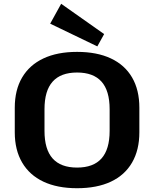

<svg xmlns="http://www.w3.org/2000/svg" viewBox="-20 -984 814 1014"><path d="M387 10Q283 10 209.5 -24.5Q136 -59 97 -125.5Q58 -192 58 -285V-415Q58 -509 97 -575Q136 -641 209.5 -675.5Q283 -710 387 -710Q492 -710 565.5 -675.5Q639 -641 677.5 -575Q716 -509 716 -415V-285Q716 -192 677.5 -125.5Q639 -59 565.5 -24.5Q492 10 387 10ZM387 -99Q473 -99 516 -147Q559 -195 559 -293V-407Q559 -505 516 -553Q473 -601 387 -601Q301 -601 258 -553Q215 -505 215 -407V-293Q215 -195 258 -147Q301 -99 387 -99ZM530 -804 494 -739 245 -859 303 -964Z"/></svg>

Font: Pathway Extreme 72pt
Style: Bold
Weight: 700
Designer: Eduardo Rodriguez Tunni
Foundry: Eduardo Rodriguez Tunni
Version: Version 1.001;gftools[0.9.26]